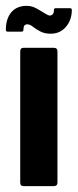

<svg xmlns="http://www.w3.org/2000/svg" viewBox="-22 -635 265 655"><path d="M174 -12Q174 0 161 0H59Q47 0 47 -12V-460Q47 -472 59 -472H161Q174 -472 174 -460ZM4 -527Q-2 -527 -2 -533Q-2 -571 16.5 -593Q35 -615 69 -615Q86 -615 101 -607Q116 -599 129 -590.5Q142 -582 148 -582Q154 -582 158 -586.5Q162 -591 162 -600Q162 -607 167 -607H217Q223 -607 223 -601Q223 -567 203 -543.5Q183 -520 151 -520Q130 -520 115 -528Q100 -536 90 -544Q80 -552 71 -552Q64 -552 61 -547.5Q58 -543 58 -534Q58 -527 52 -527Z"/></svg>

Font: Glory Thin
Style: Bold
Weight: 700
Version: Version 1.011